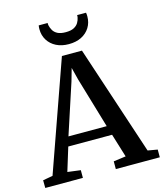

<svg xmlns="http://www.w3.org/2000/svg" viewBox="-151 -1065 994 1166"><g transform="rotate(-15 346.0 -482.0)"><path d="M48.5 -59.5 292 -748H418L646 -59L707 -48.5V0H430.5V-48.5L508 -59L462.5 -207H187L141.5 -59L223.5 -48.5V0H-13L-13.5 -48.5ZM444.5 -266 350 -585.5 330.5 -662.5 308 -583.5 204 -266ZM352.5 -806.5Q307.5 -806.5 273.8 -823.5Q240 -840.5 221 -871Q202 -901.5 202 -940.5Q202 -947 202.5 -952.8Q203 -958.5 204 -964H260Q260 -961 260.2 -957Q260.5 -953 261 -949Q264.5 -933 273.5 -917.2Q282.5 -901.5 301.2 -891.5Q320 -881.5 352.5 -881.5Q385.5 -881.5 404.2 -891.5Q423 -901.5 432.2 -917Q441.5 -932.5 444.5 -949Q445.5 -953 445.5 -957Q445.5 -961 445.5 -964H501.5Q502.5 -958.5 503 -952.8Q503.5 -947 503.5 -941Q503.5 -901.5 484.5 -871Q465.5 -840.5 431.8 -823.5Q398 -806.5 352.5 -806.5Z"/></g></svg>

Font: Merriweather 36pt SemiBold
Style: Regular
Weight: 600
Version: Version 2.100